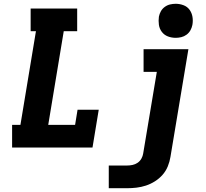

<svg xmlns="http://www.w3.org/2000/svg" viewBox="-20 -780 1090 1015"><path d="M44 0V-120H88L170 -615H142V-735H388V-615H317L235 -120H377L390 -200H502L469 0ZM555 215V95H652Q666 95 680.5 92Q695 89 707.5 80.5Q720 72 727.5 58.5Q735 45 737 31L809 -400H739V-520H976L881 50Q877 75 867 99.5Q857 124 839.5 144Q822 164 799 178.5Q776 193 751.5 201Q727 209 702 212Q677 215 652 215ZM909 -580Q887 -580 867.5 -587.5Q848 -595 835.5 -611.5Q823 -628 820 -649Q817 -670 820 -692Q823 -707 830.5 -720.5Q838 -734 851 -743.5Q864 -753 879 -756.5Q894 -760 909 -760Q930 -760 950 -752.5Q970 -745 982 -728.5Q994 -712 997.5 -691Q1001 -670 997 -648Q994 -633 986.5 -619.5Q979 -606 966 -596.5Q953 -587 938 -583.5Q923 -580 909 -580Z"/></svg>

Font: Iosevka Etoile Heavy Oblique
Style: Regular
Weight: 900
Italic angle: -9°
Designer: Belleve Invis
Foundry: Belleve Invis
Version: Version 15.5.2; ttfautohint (v1.8.4)